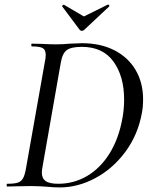

<svg xmlns="http://www.w3.org/2000/svg" viewBox="-20 -816 660 840"><path d="M185 1Q173 0 155.5 -1Q138 -2 116 -2L54 -1Q39 0 12 0Q9 0 9 -6Q9 -12 12 -12Q43 -12 58 -17Q73 -22 81 -36.5Q89 -51 94 -81L176 -544Q180 -561 180 -576Q180 -598 167 -605.5Q154 -613 119 -613Q117 -613 117 -619Q117 -625 119 -625L163 -624Q201 -622 225 -622Q255 -622 286 -625Q324 -627 339 -627Q420 -627 480.5 -596Q541 -565 573.5 -509.5Q606 -454 606 -382Q606 -348 601 -323Q584 -227 529 -152.5Q474 -78 397.5 -37Q321 4 241 4Q217 4 185 1ZM516 -301Q523 -339 523 -381Q523 -482 476.5 -546.5Q430 -611 338 -611Q292 -611 272.5 -597Q253 -583 246 -542L167 -92Q163 -70 163 -61Q163 -36 179.5 -24Q196 -12 235 -12Q303 -12 361 -46Q419 -80 459.5 -145Q500 -210 516 -301ZM252 -789Q252 -791 255 -793.5Q258 -796 260 -795L347 -744L452 -796Q454 -797 457 -793.5Q460 -790 458 -788L348 -685Q344 -681 338 -681Q333 -681 329 -685L252 -788Z"/></svg>

Font: Cormorant Infant Medium
Style: Italic
Weight: 500
Italic angle: -10°
Designer: Christian Thalmann (Catharsis Fonts)
Foundry: Catharsis Fonts
Version: Version 4.000